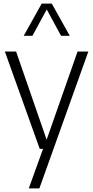

<svg xmlns="http://www.w3.org/2000/svg" viewBox="-20 -828 518 1068"><path d="M140 220 219.5 0 235 -38.5 411.5 -541.5H471.5L199 220ZM201 0 7 -541.5H69.5L257 0ZM112 -629 212 -808H268L368 -629H319.5L233.5 -787.5H246.5L160.5 -629Z"/></svg>

Font: Encode Sans SemiCondensed Light
Style: Regular
Weight: 300
Width: 4
Designer: Multiple Designers
Foundry: Impallari Type
Version: Version 3.002